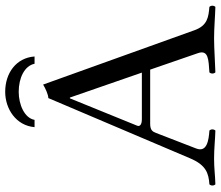

<svg xmlns="http://www.w3.org/2000/svg" viewBox="-75 -769 849 739"><g transform="rotate(-90 349.5 -399.5)"><path d="M229.6 -691H257.6C264.6 -730 316.6 -752 365.6 -752C418.6 -752 465.6 -730 473.6 -691H501.6C496.6 -761 438.6 -804 365.6 -804C299.6 -804 235.6 -762 229.6 -691ZM260.5 -278C238.5 -278 231.1 -286.1 235.3 -296.3L340.5 -555H343.5L439.5 -278ZM147.5 -69 207.5 -224C212.5 -237 218.5 -246 242.5 -246H451L514.5 -62C528.6 -21 488.1 -21.4 440.5 -18C434.5 -12 434.5 -1 440.5 5C477.5 4 532.5 0 571.5 0C612.5 0 655.5 4 692.5 5C698.5 -1 698.5 -12 692.5 -18C653.7 -21.5 620.5 -25 602.5 -76L393.5 -658C378.5 -649 354.5 -638 341.5 -638L109.5 -92C83.7 -31.3 53 -21 9.5 -18C3.5 -12 3.5 -1 9.5 5C46.5 4 69.5 0 108.5 0C149.5 0 179.5 4 216.5 5C222.5 -1 222.5 -12 216.5 -18C178.9 -20.6 131.3 -27.3 147.5 -69Z"/></g></svg>

Font: Libertinus Serif Display
Style: Regular
Weight: 400
Designer: Philipp H. Poll
Foundry: Khaled Hosny
Version: Version 6.1